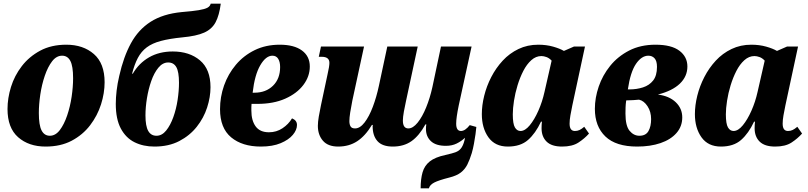

<svg xmlns="http://www.w3.org/2000/svg" viewBox="-20 -790 4410 1048"><path d="M229 10Q137 10 79 -41Q21 -92 21 -195Q21 -254 40 -315.5Q59 -377 99 -429Q139 -481 199.5 -513.5Q260 -546 342 -546Q434 -546 492.5 -495Q551 -444 551 -341Q551 -282 531.5 -220.5Q512 -159 472 -106.5Q432 -54 371.5 -22Q311 10 229 10ZM252 -49Q283 -49 306.5 -80Q330 -111 346.5 -159.5Q363 -208 371 -262Q379 -316 379 -363Q379 -429 364 -457.5Q349 -486 319 -486Q288 -486 264.5 -455.5Q241 -425 224.5 -376.5Q208 -328 200 -274Q192 -220 192 -173Q192 -107 207 -78Q222 -49 252 -49Z M823 10Q762 10 714.5 -13.5Q667 -37 639.5 -88.5Q612 -140 612 -223Q612 -256 616.5 -295Q621 -334 631 -376Q654 -479 694.5 -553.5Q735 -628 802 -671Q869 -714 971 -724Q1032 -729 1065 -734.5Q1098 -740 1112.5 -748Q1127 -756 1130 -770H1185Q1177 -707 1157 -669Q1137 -631 1094.5 -612Q1052 -593 975 -586Q905 -579 858 -566.5Q811 -554 781 -531.5Q751 -509 732.5 -474Q714 -439 701 -388H705Q738 -445 793.5 -477Q849 -509 923 -509Q1014 -509 1071.5 -460.5Q1129 -412 1129 -314Q1129 -260 1110.5 -203Q1092 -146 1054 -98Q1016 -50 958.5 -20Q901 10 823 10ZM834 -49Q864 -49 887 -77.5Q910 -106 926 -150.5Q942 -195 949.5 -245Q957 -295 957 -338Q957 -398 942.5 -423.5Q928 -449 898 -449Q868 -449 844.5 -420.5Q821 -392 805.5 -347.5Q790 -303 782 -253.5Q774 -204 774 -160Q774 -102 789 -75.5Q804 -49 834 -49Z M1404 10Q1302 10 1241.5 -40.5Q1181 -91 1181 -194Q1181 -261 1203 -323.5Q1225 -386 1267.5 -436.5Q1310 -487 1370.5 -516.5Q1431 -546 1507 -546Q1585 -546 1628 -514.5Q1671 -483 1671 -427Q1671 -373 1636 -326.5Q1601 -280 1537 -251.5Q1473 -223 1385 -223H1353Q1352 -214 1352 -204.5Q1352 -195 1352 -187Q1352 -132 1375.5 -100Q1399 -68 1448 -68Q1489 -68 1522 -90Q1555 -112 1574 -144Q1601 -133 1601 -108Q1601 -81 1578.5 -54Q1556 -27 1512 -8.5Q1468 10 1404 10ZM1359 -284H1369Q1431 -284 1470 -322Q1509 -360 1509 -424Q1509 -452 1498.5 -469Q1488 -486 1467 -486Q1431 -486 1400.5 -433.5Q1370 -381 1359 -284Z M1826 10Q1770 10 1742.5 -22Q1715 -54 1715 -103Q1715 -124 1720 -153.5Q1725 -183 1732 -216L1768 -385Q1773 -406 1775.5 -422Q1778 -438 1778 -447Q1778 -480 1736 -480H1720L1732 -536H1967L1903 -240Q1896 -205 1891.5 -176Q1887 -147 1887 -129Q1887 -111 1893.5 -100Q1900 -89 1918 -89Q1945 -89 1970 -121.5Q1995 -154 2015 -207Q2035 -260 2048 -321L2094 -536H2260L2196 -238Q2190 -212 2184.5 -181Q2179 -150 2179 -132Q2179 -89 2209 -89Q2234 -89 2259.5 -120.5Q2285 -152 2306 -203.5Q2327 -255 2340 -314L2387 -536H2554L2484 -215Q2477 -181 2473.5 -156.5Q2470 -132 2470 -115Q2470 -75 2496 -75Q2519 -75 2544 -107L2580 -97Q2579 -82 2575.5 -57.5Q2572 -33 2567 -5.5Q2562 22 2555 46Q2544 82 2531 108Q2518 134 2495.5 151.5Q2473 169 2433 179Q2374 194 2350 206.5Q2326 219 2321 238H2276Q2276 187 2286.5 150.5Q2297 114 2326 91Q2355 68 2411 56Q2452 47 2471 39Q2490 31 2501 13Q2507 3 2511.5 -10.5Q2516 -24 2518 -38Q2498 -19 2472.5 -6.5Q2447 6 2414 6Q2359 6 2332 -19.5Q2305 -45 2305 -86Q2305 -94 2305.5 -100Q2306 -106 2307 -111H2302Q2268 -49 2226 -19.5Q2184 10 2124 10Q2067 10 2040.5 -19.5Q2014 -49 2014 -101Q2014 -104 2015 -108H2010Q1974 -48 1929.5 -19Q1885 10 1826 10Z M2752 10Q2682 10 2646 -40.5Q2610 -91 2610 -167Q2610 -215 2623 -267.5Q2636 -320 2661.5 -369.5Q2687 -419 2724 -459Q2761 -499 2810 -522.5Q2859 -546 2918 -546Q2962 -546 2999 -535.5Q3036 -525 3058 -512L3113 -536H3173L3104 -215Q3098 -186 3093.5 -160.5Q3089 -135 3089 -115Q3089 -75 3118 -75Q3132 -75 3143.5 -80.5Q3155 -86 3169 -98L3195 -61Q3171 -34 3137.5 -12Q3104 10 3048 10Q2991 10 2963.5 -17Q2936 -44 2936 -90Q2936 -109 2938 -126H2933Q2903 -62 2862 -26Q2821 10 2752 10ZM2821 -75Q2846 -75 2871.5 -106Q2897 -137 2918.5 -185.5Q2940 -234 2952 -288L2991 -459Q2978 -473 2963 -478.5Q2948 -484 2935 -484Q2905 -484 2880 -461.5Q2855 -439 2836.5 -403Q2818 -367 2805 -324.5Q2792 -282 2785.5 -240Q2779 -198 2779 -166Q2779 -114 2790.5 -94.5Q2802 -75 2821 -75Z M3458 10Q3342 10 3284.5 -45Q3227 -100 3227 -196Q3227 -256 3248 -317.5Q3269 -379 3310.5 -430.5Q3352 -482 3414 -514Q3476 -546 3558 -546Q3645 -546 3688.5 -513Q3732 -480 3732 -427Q3732 -373 3691 -333.5Q3650 -294 3571 -274Q3633 -266 3668.5 -232Q3704 -198 3704 -149Q3704 -100 3672.5 -64Q3641 -28 3585.5 -9Q3530 10 3458 10ZM3519 -486Q3482 -486 3451.5 -441.5Q3421 -397 3407 -302H3416Q3455 -302 3489.5 -313Q3524 -324 3545 -350.5Q3566 -377 3566 -425Q3566 -457 3553 -471.5Q3540 -486 3519 -486ZM3470 -49Q3505 -49 3519.5 -74.5Q3534 -100 3534 -140Q3534 -180 3514.5 -210Q3495 -240 3468 -246Q3441 -243 3398 -242Q3395 -220 3394.5 -203Q3394 -186 3394 -170Q3394 -103 3416.5 -76Q3439 -49 3470 -49Z M3915 10Q3845 10 3809 -40.5Q3773 -91 3773 -167Q3773 -215 3786 -267.5Q3799 -320 3824.5 -369.5Q3850 -419 3887 -459Q3924 -499 3973 -522.5Q4022 -546 4081 -546Q4125 -546 4162 -535.5Q4199 -525 4221 -512L4276 -536H4336L4267 -215Q4261 -186 4256.5 -160.5Q4252 -135 4252 -115Q4252 -75 4281 -75Q4295 -75 4306.5 -80.5Q4318 -86 4332 -98L4358 -61Q4334 -34 4300.5 -12Q4267 10 4211 10Q4154 10 4126.5 -17Q4099 -44 4099 -90Q4099 -109 4101 -126H4096Q4066 -62 4025 -26Q3984 10 3915 10ZM3984 -75Q4009 -75 4034.5 -106Q4060 -137 4081.5 -185.5Q4103 -234 4115 -288L4154 -459Q4141 -473 4126 -478.5Q4111 -484 4098 -484Q4068 -484 4043 -461.5Q4018 -439 3999.5 -403Q3981 -367 3968 -324.5Q3955 -282 3948.5 -240Q3942 -198 3942 -166Q3942 -114 3953.5 -94.5Q3965 -75 3984 -75Z"/></svg>

Font: Noto Serif SemiCondensed ExtraBold
Style: Italic
Weight: 800
Width: 4
Italic angle: -12°
Designer: Monotype Design Team
Foundry: Monotype Imaging Inc.
Version: Version 2.014; ttfautohint (v1.8.4.7-5d5b)